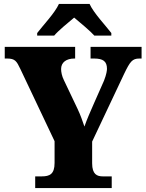

<svg xmlns="http://www.w3.org/2000/svg" viewBox="-20 -951 738 971"><path d="M168 -784V-771H254C273 -794 326 -838 355 -862C383 -839 440 -791 457 -771H543V-784C514 -822 453 -886 433 -931H278C258 -886 197 -822 168 -784ZM158 0H545V-59H500C471 -59 446 -69 446 -125V-235L608 -578C638 -640 649 -655 685 -655H696V-714H438V-655H456C501 -655 521 -641 521 -603C521 -596 519 -576 506 -543L456 -430C437 -387 419 -346 407 -311C396 -342 389 -365 372 -401L303 -546C293 -566 289 -587 289 -602C289 -636 316 -655 356 -655H360V-714H4V-655H16C56 -655 64 -642 83 -602L256 -237V-127C256 -70 231 -59 191 -59H158Z"/></svg>

Font: Noto Serif Bengali SemiCondensed Black
Style: Regular
Weight: 900
Width: 4
Designer: Juan Bruce, Universal Thirst, Indian Type Foundry and the Monotype Design Team.
Foundry: Monotype Imaging Inc.
Version: Version 2.003